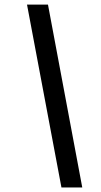

<svg xmlns="http://www.w3.org/2000/svg" viewBox="-20 -830 448 850"><path d="M252 0 99.6 -809.6H192.4L344.2 0Z"/></svg>

Font: Oswald
Style: Demi-Bold
Weight: 600
Designer: Vernon Adams
Foundry: Vernon Adams
Version: 3.0; ttfautohint (v0.94.23-7a4d-dirty) -l 8 -r 50 -G 200 -x 